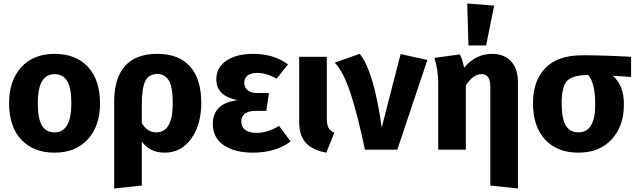

<svg xmlns="http://www.w3.org/2000/svg" viewBox="-20 -856 3639 1098"><path d="M292 -548Q414 -548 483 -473.5Q552 -399 552 -265Q552 -136 482.5 -59.5Q413 17 292 17Q171 17 101.5 -57.5Q32 -132 32 -266Q32 -395 101.5 -471.5Q171 -548 292 -548ZM292 -432Q196 -432 196 -266Q196 -179 219.5 -139Q243 -99 292 -99Q388 -99 388 -265Q388 -352 364.5 -392Q341 -432 292 -432Z M1131 -267Q1131 -144 1074 -63.5Q1017 17 921 17Q838 17 791 -46V205L633 222V-275Q633 -408 694.5 -478Q756 -548 879 -548Q1002 -548 1066.5 -476.5Q1131 -405 1131 -267ZM874 -99Q968 -99 968 -265Q968 -358 945.5 -395.5Q923 -433 880 -433Q831 -433 811 -392.5Q791 -352 791 -260V-152Q822 -99 874 -99Z M1428 -548Q1545 -548 1627 -488L1562 -406Q1504 -439 1449 -439Q1416 -439 1396.5 -424.5Q1377 -410 1377 -383Q1377 -356 1396 -340Q1415 -324 1451 -324H1518L1503 -222H1444Q1360 -222 1360 -160Q1360 -130 1382.5 -113Q1405 -96 1448 -96Q1509 -96 1576 -136L1642 -47Q1557 17 1426 17Q1323 17 1260 -25.5Q1197 -68 1197 -147Q1197 -266 1339 -283Q1217 -307 1217 -402Q1217 -470 1274.5 -509Q1332 -548 1428 -548Z M1849 -531V-179Q1849 -143 1858.5 -125.5Q1868 -108 1892 -97L1846 17Q1768 3 1729.5 -38.5Q1691 -80 1691 -159V-531Z M2037 -548Q2117 -452 2163 -127L2271 -547L2424 -513L2252 0H2067Q2025 -200 1984.5 -323Q1944 -446 1894 -498Z M2760 -596H2659L2652 -836L2806 -824ZM2794 -548Q2863 -548 2902.5 -505.5Q2942 -463 2942 -385V222L2784 205V-361Q2784 -432 2734 -432Q2686 -432 2644 -368V0H2486V-382Q2486 -457 2464 -525L2610 -545Q2625 -515 2634 -469Q2701 -548 2794 -548Z M3589 -531V-416L3484 -423Q3548 -369 3548 -259Q3548 -135 3478 -59Q3408 17 3288 17Q3167 17 3097.5 -57.5Q3028 -132 3028 -266Q3028 -394 3099 -467Q3170 -540 3311 -540Q3434 -540 3589 -531ZM3288 -99Q3384 -99 3384 -259Q3384 -380 3344 -427H3343Q3256 -427 3224 -394.5Q3192 -362 3192 -265Q3192 -178 3215.5 -138.5Q3239 -99 3288 -99Z"/></svg>

Font: FiraGO
Style: Bold
Weight: 700
Designer: bBox Type
Foundry: bBox Type GmbH
Version: Version 1.001;PS 001.001;hotconv 1.0.88;makeotf.lib2.5.64775